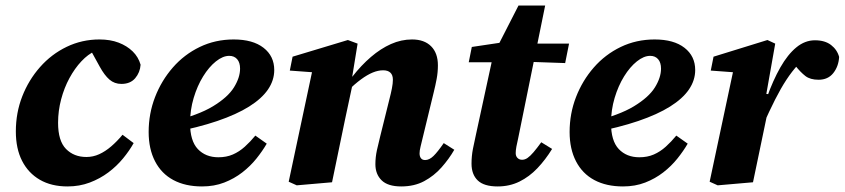

<svg xmlns="http://www.w3.org/2000/svg" viewBox="-20 -656 3040 691"><path d="M223 15Q165 15 123.5 -9Q82 -33 59.5 -77Q37 -121 37 -183Q37 -250 60 -309Q83 -368 124 -414.5Q165 -461 220 -487.5Q275 -514 338 -514Q377 -514 407 -502.5Q437 -491 457.5 -471Q478 -451 486 -423Q484 -395 466.5 -374.5Q449 -354 417 -354Q392 -354 374 -369.5Q356 -385 339 -416L301 -485H355V-472H322Q297 -461 273 -435.5Q249 -410 230 -375Q211 -340 200 -298.5Q189 -257 189 -214Q189 -149 217.5 -120Q246 -91 291 -91Q315 -91 337 -101Q359 -111 380 -129Q401 -147 421 -171L461 -141Q446 -114 423 -86Q400 -58 370 -35.5Q340 -13 303 1Q266 15 223 15Z M707 15Q647 15 604 -8Q561 -31 538 -75.5Q515 -120 515 -181Q515 -247 538 -306.5Q561 -366 602 -413Q643 -460 699 -487Q755 -514 821 -514Q890 -514 928.5 -484Q967 -454 967 -404Q967 -367 944.5 -334Q922 -301 876.5 -272.5Q831 -244 762 -220.5Q693 -197 599 -179L597 -218Q693 -241 746.5 -273.5Q800 -306 822 -341.5Q844 -377 844 -409Q844 -431 833.5 -443Q823 -455 805 -455Q782 -455 757 -435Q732 -415 711 -381Q690 -347 677 -303.5Q664 -260 664 -213Q664 -149 692 -119.5Q720 -90 766 -90Q795 -90 818 -100Q841 -110 861 -128Q881 -146 899 -168L940 -139Q925 -113 903 -85.5Q881 -58 852 -35.5Q823 -13 787 1Q751 15 707 15Z M1048 11 1019 -2 1109 -425 1158 -392 1023 -402 1033 -452 1232 -512 1267 -499 1245 -364 1250 -358 1222 -227Q1210 -170 1198.5 -113.5Q1187 -57 1175 0ZM1424 15Q1376 15 1353.5 -7Q1331 -29 1331 -65Q1331 -90 1336.5 -115.5Q1342 -141 1348 -164L1381 -297Q1387 -320 1390.5 -338Q1394 -356 1394 -369Q1394 -386 1385 -394.5Q1376 -403 1359 -403Q1341 -403 1321.5 -395Q1302 -387 1279.5 -370.5Q1257 -354 1229 -327L1226 -380H1248Q1280 -421 1315 -451Q1350 -481 1387 -497.5Q1424 -514 1463 -514Q1507 -514 1531.5 -489.5Q1556 -465 1556 -421Q1556 -396 1551.5 -372Q1547 -348 1541 -324L1501 -159Q1497 -142 1493.5 -128Q1490 -114 1490 -104Q1490 -93 1495 -86.5Q1500 -80 1510 -80Q1525 -80 1540 -94.5Q1555 -109 1577 -141L1615 -117Q1596 -84 1569 -53.5Q1542 -23 1506.5 -4Q1471 15 1424 15Z M1667 -432 1678 -487 1819 -508V-499H2028L2014 -429L1812 -436L1809 -432ZM1771 15Q1722 15 1699.5 -6.5Q1677 -28 1677 -67Q1677 -94 1682 -120Q1687 -146 1693 -172L1755 -458L1846 -636H1942L1845 -159Q1841 -142 1838.5 -128.5Q1836 -115 1836 -105Q1836 -94 1842.5 -87.5Q1849 -81 1859 -81Q1869 -81 1878.5 -87.5Q1888 -94 1900 -108Q1912 -122 1928 -144L1967 -120Q1943 -81 1914 -50.5Q1885 -20 1849.5 -2.5Q1814 15 1771 15Z M2222 15Q2162 15 2119 -8Q2076 -31 2053 -75.5Q2030 -120 2030 -181Q2030 -247 2053 -306.5Q2076 -366 2117 -413Q2158 -460 2214 -487Q2270 -514 2336 -514Q2405 -514 2443.5 -484Q2482 -454 2482 -404Q2482 -367 2459.5 -334Q2437 -301 2391.5 -272.5Q2346 -244 2277 -220.5Q2208 -197 2114 -179L2112 -218Q2208 -241 2261.5 -273.5Q2315 -306 2337 -341.5Q2359 -377 2359 -409Q2359 -431 2348.5 -443Q2338 -455 2320 -455Q2297 -455 2272 -435Q2247 -415 2226 -381Q2205 -347 2192 -303.5Q2179 -260 2179 -213Q2179 -149 2207 -119.5Q2235 -90 2281 -90Q2310 -90 2333 -100Q2356 -110 2376 -128Q2396 -146 2414 -168L2455 -139Q2440 -113 2418 -85.5Q2396 -58 2367 -35.5Q2338 -13 2302 1Q2266 15 2222 15Z M2724 -201 2714 -305H2740Q2762 -367 2788.5 -413.5Q2815 -460 2846 -485.5Q2877 -511 2913 -511Q2949 -511 2971 -494Q2993 -477 3000 -451Q2998 -417 2979 -393Q2960 -369 2926 -369Q2896 -369 2878.5 -382.5Q2861 -396 2842 -420L2827 -438L2879 -426L2852 -423Q2830 -399 2810 -368.5Q2790 -338 2769.5 -297.5Q2749 -257 2724 -201ZM2534 -2 2624 -425 2673 -392 2538 -402 2548 -452 2742 -512 2770 -499 2738 -318 2755 -316 2739 -235Q2726 -173 2714 -115Q2702 -57 2690 0L2563 11Z"/></svg>

Font: Source Serif 4
Style: Bold Italic
Weight: 700
Italic angle: -12°
Designer: Frank Grießhammer
Foundry: Adobe Systems Incorporated
Version: Version 4.004;hotconv 1.0.116;makeotfexe 2.5.65601